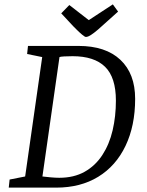

<svg xmlns="http://www.w3.org/2000/svg" viewBox="-20 -858 670 878"><path d="M20 0 24 -37 95 -51 173 -597 104 -611 108 -648H339Q463 -648 530.5 -584.5Q598 -521 598 -406Q598 -283 554 -191Q510 -99 429 -49.5Q348 0 237 0ZM251 -45Q318 -45 367 -72.5Q416 -100 448 -149Q480 -198 495 -262Q510 -326 510 -398Q510 -504 460.5 -552.5Q411 -601 312 -601Q291 -601 273.5 -600Q256 -599 252 -597L174 -51Q190 -49 212 -47Q234 -45 251 -45ZM373 -689Q368 -689 355.5 -699.5Q343 -710 331.5 -721.5Q320 -733 315 -738L260 -797L297 -835L386 -766L496 -838L520 -805L452 -744Q426 -720 410 -708Q394 -696 386 -692.5Q378 -689 373 -689Z"/></svg>

Font: Faustina
Style: Italic
Weight: 400
Italic angle: -8°
Designer: Alfonso Garcia
Foundry: http://www.omnibus-type.com
Version: Version 1.200